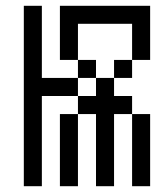

<svg xmlns="http://www.w3.org/2000/svg" viewBox="-20 -645 540 665"><path d="M62.5 -625Q62.5 -625 62.5 0H125V-312.5H250V-250H187.5Q187.5 -250 187.5 0H250Q250 0 250 -250H312.5Q312.5 -250 312.5 0H375Q375 0 375 -250H437.5Q437.5 -250 437.5 0H500Q500 0 500 -250H437.5V-312.5H375V-375H312.5V-312.5H250V-375H125Q125 -375 125 -625ZM250 -375H312.5V-437.5H250ZM375 -375H437.5V-437.5H375ZM250 -437.5Q250 -437.5 250 -562.5H437.5Q437.5 -562.5 437.5 -437.5H500V-625H187.5V-437.5Z"/></svg>

Font: Unifont
Style: Regular
Weight: 500
Version: Version 15.1.04